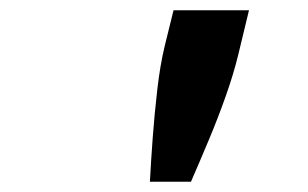

<svg xmlns="http://www.w3.org/2000/svg" viewBox="-20 -780 600 374"><path d="M272 -426Q274 -465 277.5 -512Q281 -559 286.5 -606.5Q292 -654 301 -691L318 -760H465L444 -673Q435 -636 420 -593.5Q405 -551 387 -508Q369 -465 352 -426Z"/></svg>

Font: Ubuntu Sans Mono
Style: Bold Italic
Weight: 700
Italic angle: -13.5°
Monospace: yes
Designer: Dalton Maag Ltd
Foundry: Dalton Maag Ltd
Version: Version 1.006